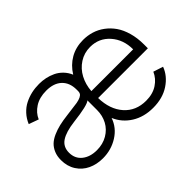

<svg xmlns="http://www.w3.org/2000/svg" viewBox="-93 -825 1109 1109"><g transform="rotate(-45 462.0 -270.5)"><path d="M647.4 11.4Q572.1 11.4 516.7 -23.3Q461.3 -57.9 435.7 -117.5Q415.5 -57.9 359.7 -22.7Q304 12.4 235.8 12.4Q185.7 12.4 145.4 -6.6Q105.1 -25.6 80.8 -63.4Q56.5 -101.2 56.5 -152.3Q56.5 -183.9 66.8 -208.6Q77.1 -233.3 94.6 -250.2Q112.2 -267 139.4 -279.1Q166.5 -291.2 196.7 -298.3Q226.9 -305.4 266 -310Q344.1 -319.6 354.8 -321.7Q395.2 -329.2 404.8 -346.2Q408.7 -353.3 408.7 -363.3V-376.1Q408.7 -432.2 375.2 -464.1Q341.6 -496.1 280.2 -496.1Q224.4 -496.1 186.3 -471.6Q148.1 -447.1 132.1 -409.1L72.1 -430.8Q85.6 -463.1 108 -487.2Q130.3 -511.4 158 -525.4Q185.7 -539.4 215.7 -546.2Q245.7 -552.9 278.4 -552.9Q305 -552.9 330.3 -547.6Q355.5 -542.3 379.8 -530.9Q404.1 -519.5 424.2 -498.9Q444.2 -478.3 455.6 -451Q485.4 -499.6 532 -526.3Q578.5 -552.9 637.8 -552.9Q673.7 -552.9 707 -542.8Q740.4 -532.7 769.9 -511Q799.4 -489.3 821.2 -458.3Q843 -427.2 855.6 -382.8Q868.3 -338.4 868.3 -285.2V-253.9H462Q464.1 -159.4 514.2 -103Q564.3 -46.5 647.4 -46.5Q702.4 -46.5 740.2 -71.6Q778.1 -96.6 795.1 -136L855.1 -116.5Q834.9 -61.4 780.2 -25Q725.5 11.4 647.4 11.4ZM244.3 -45.5Q293.3 -45.5 331.3 -67.8Q369.3 -90.2 389 -127.1Q408.7 -164.1 408.7 -209.2V-288Q389.6 -269.2 266 -254.6Q192.8 -245.7 156.2 -221.4Q119.7 -197.1 119.7 -149.5Q119.7 -101.2 154.5 -73.3Q189.3 -45.5 244.3 -45.5ZM462.7 -309.7H804Q804 -389.2 757.1 -442.3Q710.2 -495.4 637.8 -495.4Q589.1 -495.4 549.9 -470Q510.7 -444.6 488.5 -402.7Q466.3 -360.8 462.7 -309.7Z"/></g></svg>

Font: Inter Light BETA
Style: Regular
Weight: 300
Designer: Rasmus Andersson
Foundry: rsms
Version: Version 3.011;git-f93a4a705